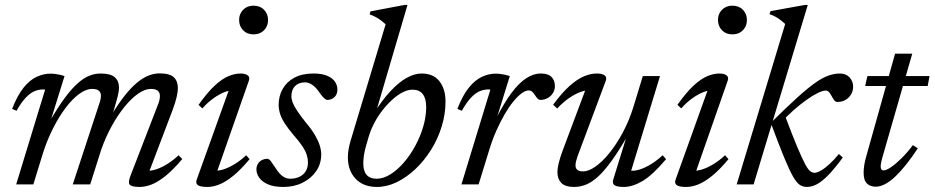

<svg xmlns="http://www.w3.org/2000/svg" viewBox="-20 -730 3700 760"><path d="M565 -36 565.5 -54Q582 -54 602 -61Q622 -68 644 -82Q666 -96 687 -115.5L701.5 -100.5Q666 -58.5 636 -34.2Q606 -10 580.8 0Q555.5 10 533 10Q500.5 10 493.2 0.5Q486 -9 497.5 -37L604 -312.5Q608.5 -323.5 610.8 -332.8Q613 -342 613 -350Q613 -363 605 -370.5Q597 -378 576.5 -378Q554 -378 527.2 -359.5Q500.5 -341 473.5 -308Q446.5 -275 422.5 -231.5Q398.5 -188 381 -138.5L337 0H268L371 -313.5Q373.5 -320.5 375.5 -327Q377.5 -333.5 378.5 -339.5Q379.5 -345.5 379.5 -350.5Q379.5 -363.5 371.5 -370.8Q363.5 -378 344.5 -378Q320.5 -378 293.2 -358Q266 -338 239.5 -302.8Q213 -267.5 189.5 -221Q166 -174.5 149.5 -122L112 0H44L158.5 -375Q156.5 -375.5 154.8 -375.8Q153 -376 151 -376Q133 -376 116 -368.8Q99 -361.5 81.8 -343.2Q64.5 -325 45.5 -291.5L28 -299Q49 -353 73.5 -383.2Q98 -413.5 125.2 -426Q152.5 -438.5 179.5 -438.5Q189.5 -438.5 198.8 -437.2Q208 -436 217.2 -434Q226.5 -432 235.5 -429L179 -247.5H175.5Q208.5 -304.5 236 -341.8Q263.5 -379 287.5 -400.2Q311.5 -421.5 333.5 -430.2Q355.5 -439 378 -439Q417.5 -439 434.2 -424.2Q451 -409.5 451 -384.5Q451 -368.5 445.5 -347Q440 -325.5 431.5 -297L423 -270H418.5Q447 -317.5 472.5 -350Q498 -382.5 521.8 -402.2Q545.5 -422 567.8 -430.8Q590 -439.5 611.5 -439.5Q652 -439.5 668 -424.2Q684 -409 684 -382Q684 -365.5 678.8 -344Q673.5 -322.5 663 -294Z M758.5 -18.5 889.5 -383.5 904 -372.5Q888 -373 867.2 -364.8Q846.5 -356.5 824 -340.2Q801.5 -324 781 -301L766 -315Q801 -364.5 830 -391.2Q859 -418 884.2 -428.5Q909.5 -439 932 -439Q951.5 -439 960.8 -431.5Q970 -424 965 -410.5L834 -36L825.5 -55Q842 -52.5 863 -59Q884 -65.5 907.8 -79.8Q931.5 -94 954.5 -115.5L968 -100Q933 -58 903.2 -34Q873.5 -10 848.5 0Q823.5 10 801 10Q773 10 763.2 2.8Q753.5 -4.5 758.5 -18.5ZM926.5 -651Q926.5 -667 933.8 -679.8Q941 -692.5 953.8 -700Q966.5 -707.5 983.5 -707.5Q1009.5 -707.5 1025.2 -691.2Q1041 -675 1041 -651Q1041 -634.5 1033.8 -621.8Q1026.5 -609 1013.8 -601.5Q1001 -594 983.5 -594Q958 -594 942.2 -610.2Q926.5 -626.5 926.5 -651Z M1039.5 -101.5Q1046 -100 1052.5 -91.5Q1059 -83 1073 -61.5Q1087.5 -39.5 1101 -31Q1114.5 -22.5 1128.5 -22.5Q1149 -22.5 1165 -30Q1181 -37.5 1190 -52Q1199 -66.5 1199 -87Q1199 -101.5 1194.2 -116.8Q1189.5 -132 1177.2 -150.8Q1165 -169.5 1142 -195.5Q1119.5 -222 1106.5 -242.5Q1093.5 -263 1088.2 -280.8Q1083 -298.5 1083 -315Q1083 -349.5 1098.8 -377.8Q1114.5 -406 1145.2 -422.5Q1176 -439 1220.5 -439Q1254 -439 1274.8 -430.2Q1295.5 -421.5 1305.5 -407.2Q1315.5 -393 1315.5 -375Q1315.5 -363.5 1310.5 -354.2Q1305.5 -345 1296 -339.8Q1286.5 -334.5 1274 -334.5Q1269.5 -335.5 1262.5 -341.8Q1255.5 -348 1242.5 -366.5Q1229.5 -385.5 1215.2 -394.8Q1201 -404 1188 -404Q1162.5 -404 1148 -389.5Q1133.5 -375 1133.5 -348.5Q1133.5 -337 1139 -323Q1144.5 -309 1157.2 -290Q1170 -271 1191.5 -244Q1213.5 -218 1226.5 -195.8Q1239.5 -173.5 1245.5 -154.5Q1251.5 -135.5 1251.5 -118.5Q1251.5 -82 1231.8 -53Q1212 -24 1178.2 -7Q1144.5 10 1101.5 10Q1065 10 1041.5 0Q1018 -10 1006.5 -26Q995 -42 995 -59.5Q995 -71 1000.5 -80.8Q1006 -90.5 1016.2 -96Q1026.5 -101.5 1039.5 -101.5Z M1430 -156.5Q1423.5 -135 1420.8 -116.5Q1418 -98 1418 -84Q1418 -53 1431.2 -37.8Q1444.5 -22.5 1470.5 -22.5Q1497.5 -22.5 1525.5 -40Q1553.5 -57.5 1578.8 -86.8Q1604 -116 1624 -153Q1644 -190 1655.5 -229.5Q1667 -269 1667 -306Q1667 -340 1653.5 -357.5Q1640 -375 1612.5 -375Q1594.5 -375 1573.8 -364.5Q1553 -354 1532.5 -335.2Q1512 -316.5 1493.5 -292.8Q1475 -269 1461 -242Q1447 -215 1439 -187.5ZM1506.5 -634Q1497 -642.5 1488 -649.2Q1479 -656 1468.2 -662Q1457.5 -668 1443 -673L1446.5 -685L1581.5 -710.5H1593L1459.5 -256.5L1455 -274Q1491 -332 1524.8 -368.2Q1558.5 -404.5 1589.8 -421.8Q1621 -439 1648.5 -439Q1696 -439 1719.8 -408Q1743.5 -377 1743.5 -328.5Q1743.5 -278 1728.2 -228.8Q1713 -179.5 1686 -136.5Q1659 -93.5 1624 -60.5Q1589 -27.5 1550.2 -8.8Q1511.5 10 1472 10Q1418.5 10 1387.8 -22.2Q1357 -54.5 1357 -107.5Q1357 -122.5 1359.8 -138.8Q1362.5 -155 1367.5 -172Z M1921 -375Q1919 -375.5 1917.2 -375.8Q1915.5 -376 1913.5 -376Q1895.5 -376 1878.5 -368.8Q1861.5 -361.5 1844.2 -343.2Q1827 -325 1808 -291.5L1790.5 -299Q1811.5 -353 1836 -383.2Q1860.5 -413.5 1887.8 -426Q1915 -438.5 1942 -438.5Q1952 -438.5 1961.2 -437.2Q1970.5 -436 1979.8 -434Q1989 -432 1998 -429L1945.5 -259.5H1943Q1975 -322 2004.2 -361.5Q2033.5 -401 2062.5 -420Q2091.5 -439 2121.5 -439Q2150 -439 2163.2 -425.2Q2176.5 -411.5 2176.5 -390Q2176.5 -374 2168.5 -361.2Q2160.5 -348.5 2147.2 -341.5Q2134 -334.5 2118.5 -334.5Q2114 -334.5 2109.5 -338.2Q2105 -342 2098.5 -352Q2092.5 -362 2086.5 -367Q2080.5 -372 2072.5 -372Q2060 -372 2044.2 -360.2Q2028.5 -348.5 2011.2 -327.2Q1994 -306 1977 -276.5Q1960 -247 1944.2 -211.5Q1928.5 -176 1916.5 -136.5L1874.5 0H1806.5Z M2407 -18 2461.5 -194H2465Q2428 -130 2398.2 -89.5Q2368.5 -49 2343.5 -27.5Q2318.5 -6 2296.5 2Q2274.5 10 2252.5 10Q2217.5 10 2202 -5.8Q2186.5 -21.5 2186.5 -48Q2186.5 -64 2191.8 -85.2Q2197 -106.5 2207 -133.5L2304.5 -393.5L2317.5 -373Q2300.5 -374 2278.2 -366Q2256 -358 2232.2 -341.5Q2208.5 -325 2185.5 -300.5L2169.5 -315.5Q2204.5 -363 2234.5 -389.8Q2264.5 -416.5 2291.2 -427.8Q2318 -439 2342 -439Q2363.5 -439 2373.2 -431.8Q2383 -424.5 2378 -410.5L2266 -111Q2262.5 -100.5 2260.2 -91.5Q2258 -82.5 2258 -75.5Q2258 -64 2265.2 -57.8Q2272.5 -51.5 2288.5 -51.5Q2309.5 -51.5 2336.8 -70.5Q2364 -89.5 2392 -124Q2420 -158.5 2445 -205Q2470 -251.5 2487 -306L2524.5 -429H2592.5L2474 -40L2474.5 -54.5Q2490.5 -52.5 2511.8 -59Q2533 -65.5 2556.8 -80Q2580.5 -94.5 2603 -115.5L2616.5 -100Q2563 -36.5 2523 -13.2Q2483 10 2449.5 10Q2422 10 2412.5 3Q2403 -4 2407 -18Z M2654 -18.5 2785 -383.5 2799.5 -372.5Q2783.5 -373 2762.8 -364.8Q2742 -356.5 2719.5 -340.2Q2697 -324 2676.5 -301L2661.5 -315Q2696.5 -364.5 2725.5 -391.2Q2754.5 -418 2779.8 -428.5Q2805 -439 2827.5 -439Q2847 -439 2856.2 -431.5Q2865.5 -424 2860.5 -410.5L2729.5 -36L2721 -55Q2737.5 -52.5 2758.5 -59Q2779.5 -65.5 2803.2 -79.8Q2827 -94 2850 -115.5L2863.5 -100Q2828.5 -58 2798.8 -34Q2769 -10 2744 0Q2719 10 2696.5 10Q2668.5 10 2658.8 2.8Q2649 -4.5 2654 -18.5ZM2822 -651Q2822 -667 2829.2 -679.8Q2836.5 -692.5 2849.2 -700Q2862 -707.5 2879 -707.5Q2905 -707.5 2920.8 -691.2Q2936.5 -675 2936.5 -651Q2936.5 -634.5 2929.2 -621.8Q2922 -609 2909.2 -601.5Q2896.5 -594 2879 -594Q2853.5 -594 2837.8 -610.2Q2822 -626.5 2822 -651Z M3177.5 -710.5 2963 0H2896L3088 -635Q3079 -643.5 3070.2 -650.2Q3061.5 -657 3051 -663Q3040.5 -669 3026 -674L3030 -686L3166.5 -710.5ZM3032.5 -239.5 3035 -247.5Q3094.5 -306.5 3136 -344Q3177.5 -381.5 3207 -402.2Q3236.5 -423 3259.8 -431Q3283 -439 3304.5 -439Q3329 -439 3343 -423.5Q3357 -408 3357 -387Q3357 -369.5 3348.5 -355.8Q3340 -342 3326.2 -334.2Q3312.5 -326.5 3295 -326.5Q3288 -326.5 3283.2 -332Q3278.5 -337.5 3272 -349.5Q3265.5 -362 3260.2 -366.8Q3255 -371.5 3248 -371.5Q3236.5 -371.5 3216.2 -361.5Q3196 -351.5 3171.5 -334Q3147 -316.5 3121.2 -293.8Q3095.5 -271 3072.5 -245.5L3086.5 -274Q3116 -195.5 3135.2 -149.8Q3154.5 -104 3166.2 -81.8Q3178 -59.5 3186.8 -52.8Q3195.5 -46 3204 -46Q3214.5 -46 3230.2 -55.2Q3246 -64.5 3264.2 -81.2Q3282.5 -98 3300.5 -120.5L3316 -106.5Q3284.5 -63.5 3259.8 -38Q3235 -12.5 3214.5 -1.2Q3194 10 3174 10Q3159 10 3146.5 2.2Q3134 -5.5 3119.5 -30.5Q3105 -55.5 3084.5 -105.2Q3064 -155 3032.5 -239.5Z M3404.5 -389.5 3413.5 -429H3659.5L3652 -389.5ZM3472.5 -106Q3470.5 -98.5 3469 -92Q3467.5 -85.5 3466.8 -80.5Q3466 -75.5 3466 -71.5Q3466 -63.5 3469 -59.5Q3472 -55.5 3477.5 -55.5Q3488 -55.5 3506.5 -68Q3525 -80.5 3547.8 -102.8Q3570.5 -125 3593.5 -155.5L3613 -143Q3590.5 -108.5 3568.5 -80.8Q3546.5 -53 3525.5 -32.8Q3504.5 -12.5 3484.5 -1.8Q3464.5 9 3446.5 9Q3425 9 3411.8 -3.5Q3398.5 -16 3398.5 -46.5Q3398.5 -60 3401.2 -77.8Q3404 -95.5 3411 -118.5L3523 -517.5H3591Z"/></svg>

Font: Newsreader 20pt
Style: Italic
Weight: 400
Italic angle: -17°
Version: Version 1.003